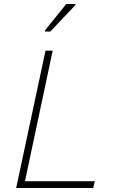

<svg xmlns="http://www.w3.org/2000/svg" viewBox="-20 -942 576 962"><path d="M61 0 208 -688H244L105 -34H455L447 0ZM205 -784V-789L312 -922H358V-917L232 -784Z"/></svg>

Font: Saira Thin Thin
Style: Italic
Weight: 250
Italic angle: -12°
Version: Version 1.101